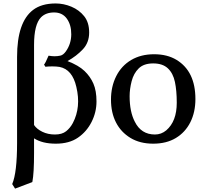

<svg xmlns="http://www.w3.org/2000/svg" viewBox="-20 -824 1205 1126"><path d="M51.8 254.9Q80.1 188.5 80.1 14.6V-490.2Q80.1 -694.3 173.8 -765.6Q223.6 -803.7 306.6 -803.7Q353.5 -803.7 398.9 -784.7Q444.3 -765.6 473.6 -729Q502.9 -692.4 502.9 -633.3Q502.9 -574.2 465.8 -534.7Q428.7 -495.1 376 -465.8Q441.4 -440.4 475.6 -407.7Q509.8 -375 527.8 -333.5Q545.9 -292 545.9 -229Q545.9 -166 517.1 -108.9Q488.3 -51.8 437 -16.6Q385.7 18.6 307.1 18.6Q228.5 18.6 179.7 -12.7V73.2Q179.7 192.4 169.9 242.2L168.9 244.1L68.4 282.2L51.8 255.9ZM179.7 -90.8Q195.3 -67.4 228 -51.3Q260.7 -35.2 302.2 -35.2Q343.8 -35.2 367.7 -54.2Q391.6 -73.2 407.2 -102.5Q456.1 -195.3 427.7 -314.5Q404.3 -417 329.1 -431.6Q310.5 -434.6 287.1 -434.6Q263.7 -434.6 248 -432.6H246.1L238.3 -445.3Q246.1 -453.1 263.7 -495.1L264.6 -497.1H267.6Q285.2 -494.1 300.8 -494.1Q316.4 -494.1 333.5 -497.6Q350.6 -501 366.2 -522.5Q397.5 -566.4 397.9 -622.1Q398.4 -677.7 372.1 -714.4Q345.7 -751 297.4 -751Q249 -751 220.7 -722.7Q179.7 -680.7 179.7 -560.5Z M1015.6 -472.7Q1126 -405.3 1126 -243.2Q1126 -166 1096.2 -106.9Q1066.4 -47.9 1011.2 -14.6Q956.1 18.6 878.4 18.6Q800.8 18.6 745.1 -15.1Q689.5 -48.8 660.2 -106Q630.9 -163.1 630.9 -239.7Q630.9 -316.4 661.6 -377.4Q692.4 -438.5 749.5 -472.2Q806.6 -505.9 883.8 -505.9Q960.9 -505.9 1015.6 -472.7ZM740.2 -259.8Q740.2 -168.9 770.5 -110.4Q807.6 -35.2 888.7 -35.2Q925.8 -35.2 955.1 -59.6Q1016.6 -112.3 1016.6 -221.7Q1016.6 -292 1005.9 -343.3Q995.1 -394.5 964.4 -423.3Q933.6 -452.1 878.4 -452.1Q823.2 -452.1 793.5 -422.9Q763.7 -393.6 752 -347.7Q740.2 -301.8 740.2 -259.8Z"/></svg>

Font: GenEi LateMin P v2
Style: Medium
Weight: 500
Designer: o_tamon (Modified)
Foundry: o_tamon / Adobe Systems Incorporated / FONT 910 / Philipp H. Poll
Version: Version 2.1;Original Version 1.004